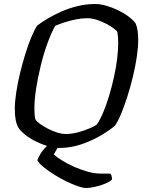

<svg xmlns="http://www.w3.org/2000/svg" viewBox="-20 -740 719 960"><path d="M410 200Q395 200 369 191Q343 182 312 167Q281 152 251.5 133.5Q222 115 199 96.5Q176 78 167 62Q171 47 184.5 26Q198 5 223 -18L276 -15L249 32Q265 47 292 63.5Q319 80 352 94.5Q385 109 419 118.5Q453 128 484 128H531Q535 130 537.5 138.5Q540 147 540 158Q528 169 504 179Q480 189 454 194.5Q428 200 410 200ZM274 0Q248 0 217.5 -9.5Q187 -19 158 -33.5Q129 -48 106.5 -66Q84 -84 73 -100Q63 -116 58.5 -140Q54 -164 54 -195Q54 -231 61 -277Q68 -323 80 -373Q92 -423 106.5 -470Q121 -517 136.5 -554Q152 -591 166 -612Q188 -629 219 -647.5Q250 -666 287.5 -682.5Q325 -699 368 -709.5Q411 -720 457 -720Q481 -720 511 -711.5Q541 -703 570 -689Q599 -675 622.5 -657.5Q646 -640 658 -623Q665 -608 668 -586.5Q671 -565 671 -541Q671 -504 664 -456Q657 -408 644.5 -356.5Q632 -305 616.5 -256.5Q601 -208 585 -169.5Q569 -131 554 -111Q527 -88 483 -62Q439 -36 385.5 -18Q332 0 274 0ZM308 -70Q339 -70 370.5 -78.5Q402 -87 427.5 -98Q453 -109 464 -117Q481 -142 496.5 -179Q512 -216 525.5 -261Q539 -306 549.5 -353Q560 -400 565.5 -444.5Q571 -489 571 -525Q571 -539 570 -553.5Q569 -568 567 -579Q565 -586 549.5 -597.5Q534 -609 511.5 -621Q489 -633 463.5 -641Q438 -649 417 -649Q389 -649 359.5 -643Q330 -637 303.5 -628.5Q277 -620 256 -611Q237 -577 218 -525.5Q199 -474 184.5 -415Q170 -356 161 -299.5Q152 -243 152 -198Q152 -181 153 -167.5Q154 -154 157 -143Q164 -132 181.5 -119.5Q199 -107 221.5 -95.5Q244 -84 267 -77Q290 -70 308 -70Z"/></svg>

Font: Texturina Medium 12pt Medium
Style: Italic
Weight: 500
Italic angle: -11°
Version: Version 1.002